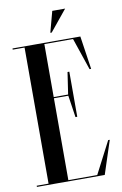

<svg xmlns="http://www.w3.org/2000/svg" viewBox="-94 -903 607 956"><g transform="rotate(-10 209.5 -425.0)"><path d="M240.5 -850 212 -744H219L305.5 -850ZM319.1 -6H173V-420H245.9L262.5 -309H271.5V-537H262.5L245.9 -426H173V-694H318L373 -532H381L356 -700H13V-694H73V-6H13V0H356L411 -168H403Z"/></g></svg>

Font: Picaflor 72 pt
Style: Regular
Weight: 400
Designer: Ariel Martín Pérez
Foundry: Tunera Type Foundry
Version: Version 1.000;hotconv 1.0.109;makeotfexe 2.5.65596